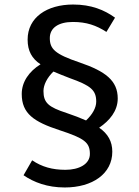

<svg xmlns="http://www.w3.org/2000/svg" viewBox="-20 -751 616 848"><path d="M418 -187C464 -218 500 -261 500 -316C500 -395 446 -436 332 -475C222 -512 200 -535 200 -583C200 -627 237 -654 302 -654C362 -654 405 -639 450 -610L488 -673C441 -707 383 -731 303 -731C187 -731 102 -674 102 -576C102 -526 121 -492 159 -467C109 -436 76 -390 76 -336C76 -249 130 -213 243 -176C353 -140 377 -122 377 -71C377 -26 329 -1 269 -1C211 -1 165 -14 122 -43L84 23C129 54 189 77 266 77C389 77 476 16 476 -81C476 -126 457 -160 418 -187ZM172 -349C172 -376 188 -408 216 -435C238 -426 261 -416 288 -406C381 -373 405 -353 405 -302C405 -275 388 -245 360 -219C335 -230 307 -241 274 -252C194 -278 172 -297 172 -349Z"/></svg>

Font: Glow Sans SC Normal Medium
Style: Regular
Weight: 600
Designer: Ryoko NISHIZUKA (kana, bopomofo & ideographs); Paul D. Hunt (Latin, Greek & Cyrillic); Sandoll Communications, Soo-young
Version: Version 0.93